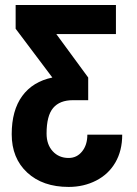

<svg xmlns="http://www.w3.org/2000/svg" viewBox="-20 -548 542 761"><path d="M439.5 -528.3V-413.1H203.1L329.6 -240.7V-150.9H269Q216.8 -150.9 190.7 -120.1Q164.6 -89.4 164.6 -18.6Q164.6 24.9 189 51.5Q213.4 78.1 252 78.1Q284.7 78.1 305.4 52.2Q326.2 26.4 326.2 -14.2H464.4Q464.4 49.3 437.3 95.9Q410.2 142.6 361.1 167.7Q312 192.9 252 192.9Q149.4 192.9 87.9 136Q26.4 79.1 26.4 -16.1Q26.4 -110.4 68.1 -167.5Q109.9 -224.6 187.5 -240.7L42 -434.1V-528.3Z"/></svg>

Font: Roboto Condensed
Style: Bold
Weight: 700
Designer: Google
Version: Version 2.134; 2016